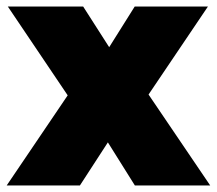

<svg xmlns="http://www.w3.org/2000/svg" viewBox="-32 -570 666 590"><path d="M-11.5 0 176 -277 -8 -550H223.5L303.5 -425L382 -550H607L424.5 -279.5L614 0H382.5L299.5 -132.5L213.5 0Z"/></svg>

Font: Encode Sans Black
Style: Regular
Weight: 900
Designer: Multiple Designers
Foundry: Impallari Type
Version: Version 3.002; ttfautohint (v1.8.3) -l 8 -r 50 -G 200 -x 14 